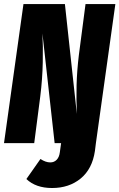

<svg xmlns="http://www.w3.org/2000/svg" viewBox="-20 -715 596 959"><path d="M407.2 -694.8H556.2L459 0L454.1 39.1Q440.9 128.9 383.1 176.5Q325.2 224.1 240.2 224.1Q158.7 224.1 111.8 179.2L182.1 79.1Q208 96.2 231 96.2Q250.5 96.2 263.2 83Q275.9 69.8 278.8 45.9L285.2 0H252.9L191.9 -547.9Q195.3 -487.3 193.6 -403.6Q191.9 -319.8 181.2 -233.9L150.9 0H0L97.2 -694.8H304.2L363.8 -146Q360.8 -218.3 362.5 -289.6Q364.3 -360.8 374 -440.9Z"/></svg>

Font: Fira Sans Compressed ExtraBold
Style: Italic
Weight: 800
Width: 3
Italic angle: -8°
Designer: Carrois Corporate & Edenspiekermann AG
Foundry: Carrois Corporate GbR & Edenspiekermann AG
Version: Version 4.203;PS 004.203;hotconv 1.0.88;makeotf.lib2.5.64775